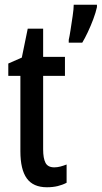

<svg xmlns="http://www.w3.org/2000/svg" viewBox="-20 -780 429 810"><path d="M209 -74Q222 -74 235 -77.5Q248 -81 261 -86V-9Q244 0 223.5 5Q203 10 178 10Q120 10 93 -27.5Q66 -65 66 -142V-460H15V-512L72 -537L97 -659H162V-540H254V-460H162V-150Q162 -112 172 -93Q182 -74 209 -74ZM389 -750Q384 -727 373.5 -699Q363 -671 350.5 -644.5Q338 -618 327 -600H270V-612Q273 -624 277.5 -653Q282 -682 286.5 -712.5Q291 -743 291 -760H389Z"/></svg>

Font: Noto Sans Khmer UI ExtraCondensed Medium
Style: Regular
Weight: 500
Width: 2
Designer: Danh Hong and the Monotype Design Team
Foundry: Monotype Imaging Inc.
Version: Version 2.002; ttfautohint (v1.8.4.7-5d5b)